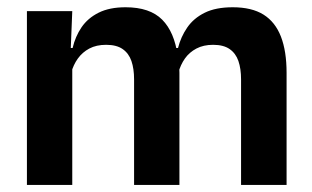

<svg xmlns="http://www.w3.org/2000/svg" viewBox="-20 -522 880 542"><path d="M789 0H660.5V-298Q660.5 -328 653 -349.8Q645.5 -371.5 628.2 -383.5Q611 -395.5 581.5 -395.5Q554.5 -395.5 534.5 -385Q514.5 -374.5 502 -356.8Q489.5 -339 483.5 -316.5L469.5 -386.5H482.5Q490.5 -418 508.5 -444.2Q526.5 -470.5 557.8 -486Q589 -501.5 637 -501.5Q690.5 -501.5 723.8 -480.8Q757 -460 773 -418.8Q789 -377.5 789 -316.5ZM184 0H56V-490.5H184L179 -366L184 -360.5ZM486.5 0H358.5V-298Q358.5 -328 351 -349.8Q343.5 -371.5 326.2 -383.5Q309 -395.5 279.5 -395.5Q252 -395.5 232.2 -385Q212.5 -374.5 199.8 -356.8Q187 -339 181 -316.5L161 -386.5H185Q192.5 -419 210.2 -445Q228 -471 258.5 -486.2Q289 -501.5 334.5 -501.5Q403 -501.5 437.8 -466.5Q472.5 -431.5 481.5 -364.5Q483.5 -354.5 485 -341.2Q486.5 -328 486.5 -316.5Z"/></svg>

Font: Anek Malayalam SemiBold
Style: Regular
Weight: 600
Version: Version 1.003